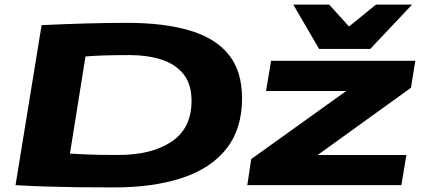

<svg xmlns="http://www.w3.org/2000/svg" viewBox="-20 -810 1858 840"><path d="M479 10Q386 10 313.5 9Q241 8 178 6Q115 4 48 0L162 -700Q267 -705 359.5 -707.5Q452 -710 537 -710Q698 -710 810.5 -676.5Q923 -643 981 -570.5Q1039 -498 1039 -380Q1039 -247 971.5 -160.5Q904 -74 778 -32Q652 10 479 10ZM497 -132Q644 -132 731 -190.5Q818 -249 818 -369Q818 -442 782.5 -486Q747 -530 685.5 -549.5Q624 -569 547 -569Q486 -569 437 -567.5Q388 -566 354 -563L286 -138Q323 -136 354 -134.5Q385 -133 418.5 -132.5Q452 -132 497 -132ZM1062 0 1079 -114 1495 -412H1144L1166 -544H1797L1778 -426L1370 -132H1758L1736 0ZM1783 -790 1600 -596H1376L1263 -790H1420L1507 -694L1625 -790Z"/></svg>

Font: Georama ExtraExtended
Style: Bold Italic
Weight: 700
Width: 8
Italic angle: -9°
Designer: Jean-Baptiste Levee
Foundry: Production Type
Version: Version 1.000